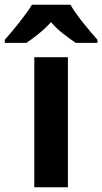

<svg xmlns="http://www.w3.org/2000/svg" viewBox="-72 -786 429 806"><path d="M224 -766H62C37 -724 -18 -657 -52 -619V-606H39C68 -626 109 -656 142 -693C173 -656 216 -627 246 -606H337V-619C301 -660 249 -721 224 -766ZM213 0V-546H72V0Z"/></svg>

Font: Noto Sans Malayalam SemiCondensed
Style: Bold
Weight: 700
Width: 4
Designer: Jelle Bosma - Monotype Design Team
Foundry: Monotype Imaging Inc.
Version: Version 2.104